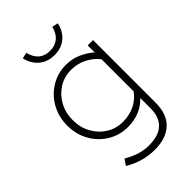

<svg xmlns="http://www.w3.org/2000/svg" viewBox="-273 -808 1117 1117"><g transform="rotate(-45 285.5 -250.0)"><path d="M305 214Q256 214 208 200Q160 186 120 161L145 125Q189 150 225.5 161Q262 172 302 172Q379 172 419 135Q459 98 459 25V-59Q392 10 290 10Q222 10 166 -24Q110 -58 77.5 -116Q45 -174 45 -246Q45 -318 77.5 -376Q110 -434 166 -468Q222 -502 290 -502Q337 -502 381 -483.5Q425 -465 459 -434V-492H503V23Q503 117 451.5 165.5Q400 214 305 214ZM290 -32Q345 -32 389.5 -54.5Q434 -77 459 -114V-378Q433 -413 388 -436.5Q343 -460 290 -460Q234 -460 188.5 -431.5Q143 -403 116.5 -354.5Q90 -306 90 -246Q90 -186 116.5 -137.5Q143 -89 188.5 -60.5Q234 -32 290 -32ZM283 -588Q227 -588 189 -620Q151 -652 139 -706L176 -714Q198 -624 283 -624Q324 -624 352 -647.5Q380 -671 390 -714L427 -706Q416 -652 378 -620Q340 -588 283 -588Z"/></g></svg>

Font: Red Hat Display
Style: Regular
Weight: 300
Designer: Pentagram, MCKL
Foundry: Pentagram, MCKL
Version: Version 1.023